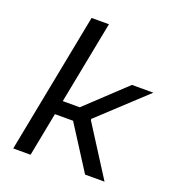

<svg xmlns="http://www.w3.org/2000/svg" viewBox="-138 -874 896 983"><g transform="rotate(20 310.5 -382.5)"><path d="M139 0 185 -238H284L436 0H542L368 -273L369 -279.5L621 -513.5H504.5L292.5 -314.5H200L287.5 -765H193L44.5 0Z"/></g></svg>

Font: Monaspace Neon
Style: Italic
Weight: 400
Italic angle: -11°
Designer: Riley Cran & the Lettermatic Team
Foundry: Lettermatic
Version: Version 1.200 (Monaspace Neon)